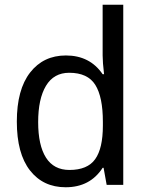

<svg xmlns="http://www.w3.org/2000/svg" viewBox="-20 -780 619 810"><path d="M51 -267Q51 -402 107 -474Q163 -546 258 -546Q359 -546 413 -467H419Q413 -518 413 -546V-760H500V0H430L417 -72H413Q360 10 257 10Q162 10 106.5 -61Q51 -132 51 -267ZM414 -250V-266Q414 -371 382 -422Q350 -473 272 -473Q207 -473 174 -418Q141 -363 141 -265Q141 -167 174 -115Q207 -63 273 -63Q349 -63 381.5 -108.5Q414 -154 414 -250Z"/></svg>

Font: Noto Sans Display
Style: Regular
Weight: 400
Designer: Monotype Design team
Foundry: Monotype Imaging Inc.
Version: Version 1.000